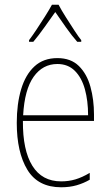

<svg xmlns="http://www.w3.org/2000/svg" viewBox="-20 -783 468 813"><path d="M223 -537Q280 -537 314 -503.5Q348 -470 363 -415.5Q378 -361 378 -298V-271H77Q76 -147 117 -81Q158 -15 239 -15Q271 -15 299.5 -23.5Q328 -32 360 -51V-22Q334 -7 304.5 1.5Q275 10 239 10Q141 10 96 -64Q51 -138 51 -263Q51 -343 69.5 -405Q88 -467 126 -502Q164 -537 223 -537ZM223 -512Q161 -512 122.5 -458Q84 -404 78 -295H353Q353 -356 339.5 -405Q326 -454 297 -483Q268 -512 223 -512ZM228 -763Q240 -740 259 -710Q278 -680 296 -652.5Q314 -625 324 -613V-606H307Q284 -632 259 -667.5Q234 -703 214 -732Q194 -704 168.5 -668Q143 -632 121 -606H103V-613Q116 -630 134 -657Q152 -684 170 -712.5Q188 -741 200 -763Z"/></svg>

Font: Noto Sans Gurmukhi UI Condensed Thin
Style: Regular
Weight: 100
Width: 3
Designer: Jelle Bosma - Monotype Design Team
Foundry: Monotype Imaging Inc.
Version: Version 2.004; ttfautohint (v1.8.4.7-5d5b)